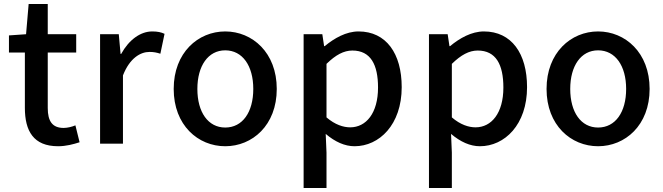

<svg xmlns="http://www.w3.org/2000/svg" viewBox="-20 -722 3333 965"><path d="M272 13C312 13 349 3 380 -7L359 -92C343 -85 319 -79 300 -79C243 -79 220 -113 220 -179V-458H363V-550H220V-702H124L111 -550L25 -544V-458H105V-180C105 -64 148 13 272 13Z M483 0H598V-343C632 -430 686 -461 731 -461C753 -461 767 -458 786 -452L807 -552C790 -560 772 -564 745 -564C686 -564 628 -522 589 -451H586L577 -550H483Z M1112 13C1248 13 1371 -92 1371 -275C1371 -458 1248 -564 1112 -564C976 -564 853 -458 853 -275C853 -92 976 13 1112 13ZM1112 -81C1026 -81 972 -158 972 -275C972 -391 1026 -469 1112 -469C1199 -469 1253 -391 1253 -275C1253 -158 1199 -81 1112 -81Z M1506 223H1621V45L1617 -49C1664 -9 1713 13 1762 13C1886 13 1999 -95 1999 -284C1999 -453 1921 -564 1782 -564C1720 -564 1660 -530 1612 -490H1609L1600 -550H1506ZM1740 -82C1706 -82 1664 -95 1621 -132V-401C1667 -446 1708 -468 1751 -468C1843 -468 1880 -397 1880 -282C1880 -153 1820 -82 1740 -82Z M2136 223H2251V45L2247 -49C2294 -9 2343 13 2392 13C2516 13 2629 -95 2629 -284C2629 -453 2551 -564 2412 -564C2350 -564 2290 -530 2242 -490H2239L2230 -550H2136ZM2370 -82C2336 -82 2294 -95 2251 -132V-401C2297 -446 2338 -468 2381 -468C2473 -468 2510 -397 2510 -282C2510 -153 2450 -82 2370 -82Z M2986 13C3122 13 3245 -92 3245 -275C3245 -458 3122 -564 2986 -564C2850 -564 2727 -458 2727 -275C2727 -92 2850 13 2986 13ZM2986 -81C2900 -81 2846 -158 2846 -275C2846 -391 2900 -469 2986 -469C3073 -469 3127 -391 3127 -275C3127 -158 3073 -81 2986 -81Z"/></svg>

Font: DAIFUKU Sans JP Medium
Style: Regular
Weight: 500
Designer: Original font ‘Source Han Sans JP’ : Ryoko NISHIZUKA  (kana, bopomofo & ideographs); Paul D. Hunt (Latin, Greek & Cyrill
Foundry: Daifuku
Version: Version 1.000